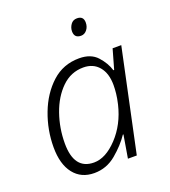

<svg xmlns="http://www.w3.org/2000/svg" viewBox="-135 -828 828 937"><g transform="rotate(-20 279.0 -359.5)"><path d="M195 10Q259 10 309 -32Q359 -74 389 -119H392L372 0H418L531 -532H486L457 -430H453Q441 -470 408.5 -506Q376 -542 315 -542Q232 -542 173 -488Q114 -434 82 -350Q50 -266 50 -176Q50 -88 88.5 -39Q127 10 195 10ZM211 -39Q108 -39 108 -175Q108 -254 133.5 -327Q159 -400 206.5 -446.5Q254 -493 319 -493Q370 -493 399.5 -458Q429 -423 429 -362Q429 -342 426.5 -318.5Q424 -295 417 -265Q394 -169 333 -104Q272 -39 211 -39ZM363 -642Q381 -642 393.5 -657.5Q406 -673 406 -695Q406 -729 372 -729Q351 -729 339.5 -712.5Q328 -696 328 -677Q328 -642 363 -642Z"/></g></svg>

Font: Noto Sans UI Light
Style: Italic
Weight: 300
Italic angle: -12°
Designer: Monotype Design Team
Foundry: Monotype Imaging Inc.
Version: Version 1.901